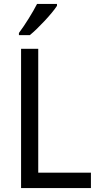

<svg xmlns="http://www.w3.org/2000/svg" viewBox="-20 -964 508 984"><path d="M272 -934V-944H170C147 -899 109 -838 77 -795V-784H133C177 -820 247 -895 272 -934ZM88 0H446V-79H176V-714H88Z"/></svg>

Font: Noto Sans Gurmukhi UI SemiCondensed
Style: Regular
Weight: 400
Width: 4
Designer: Jelle Bosma - Monotype Design Team
Foundry: Monotype Imaging Inc.
Version: Version 2.004